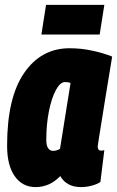

<svg xmlns="http://www.w3.org/2000/svg" viewBox="-20 -754 478 784"><path d="M311 10Q252 10 226 -35Q183 10 125 10Q72 10 40.5 -34Q9 -78 9 -159Q9 -355 78.5 -456Q148 -557 264 -557Q312 -557 357.5 -547Q403 -537 438 -523Q421 -422 410.5 -355.5Q400 -289 393.5 -249.5Q387 -210 384 -190.5Q381 -171 380 -164Q379 -157 379 -155Q379 -139 393 -139Q401 -139 406 -141L390 -11Q377 -2 355 4Q333 10 311 10ZM225 -146 268 -415Q259 -419 246 -419Q226 -419 208.5 -387Q191 -355 180 -301Q169 -247 169 -182Q169 -160 176.5 -149Q184 -138 196 -138Q211 -138 225 -146ZM149 -613 168 -734H406L387 -613Z"/></svg>

Font: Georama Condensed ExtraBold
Style: Italic
Weight: 800
Width: 3
Italic angle: -9°
Designer: Jean-Baptiste Levee
Foundry: Production Type
Version: Version 1.000